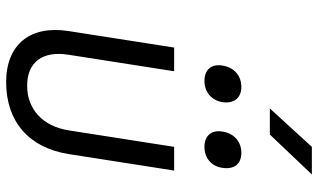

<svg xmlns="http://www.w3.org/2000/svg" viewBox="-230 -820 1059 640"><g transform="rotate(90 300.0 -499.5)"><path d="M341 -869H428L561 -1009H469ZM469 -651C506 -651 534 -674 539 -711C545 -750 526 -774 489 -774C452 -774 424 -750 418 -711C412 -674 432 -651 469 -651ZM249 -651C286 -651 314 -674 320 -711C326 -750 305 -774 269 -774C232 -774 204 -750 198 -711C192 -674 212 -651 249 -651ZM253 10C385 10 472 -66 493 -198L548 -550H469L414 -198C400 -111 343 -60 265 -60C187 -60 148 -111 162 -198L217 -550H138L83 -198C63 -70 128 10 253 10Z"/></g></svg>

Font: JetBrains Mono Light
Style: Italic
Weight: 336
Italic angle: -9°
Monospace: yes
Designer: Philipp Nurullin, Konstantin Bulenkov
Foundry: JetBrains
Version: Version 2.305